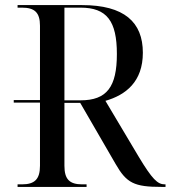

<svg xmlns="http://www.w3.org/2000/svg" viewBox="-20 -734 670 754"><path d="M49 0H320V-10H303C253 -10 233 -30 233 -83V-330H295L434 -90C477 -15 507 0 614 0H630V-10H627C599 -10 578 -30 525 -118L394 -338C474 -361 541 -413 541 -527C541 -647 468 -714 302 -714H49V-704H66C116 -704 137 -685 137 -633V-341H34V-331H137V-83C137 -30 116 -10 66 -10H49ZM296 -340H233V-704H296C400 -704 439 -651 439 -522C439 -393 400 -340 296 -340Z"/></svg>

Font: Noto Serif Display SemiCondensed
Style: Regular
Weight: 400
Width: 4
Designer: Monotype Design Team
Foundry: Monotype Imaging Inc.
Version: Version 2.009